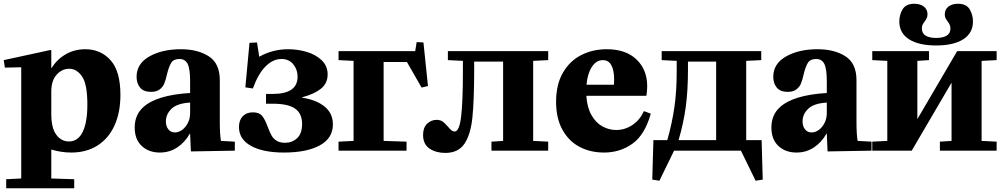

<svg xmlns="http://www.w3.org/2000/svg" viewBox="-28 -802 5335 1022"><path d="M241 -536 245 -534V-440H247Q274 -485 321 -512.5Q368 -540 426 -540Q508 -540 560.5 -481.5Q613 -423 613 -297Q613 -203 581.5 -134Q550 -65 491 -27.5Q432 10 351 10Q299 10 245 -6V148L367 152V200H5V152L85 148V-442L83 -444L-2 -442L-8 -482ZM339 -49Q387 -49 412 -99.5Q437 -150 437 -245Q437 -355 408.5 -395.5Q380 -436 341 -436Q302 -436 273.5 -404.5Q245 -373 245 -315V-195Q245 -121 271.5 -85Q298 -49 339 -49Z M734 -231Q804 -296 984 -307V-369Q984 -435 971 -461.5Q958 -488 927 -488Q896 -488 883.5 -468Q871 -448 861 -407Q854 -376 846.5 -357.5Q839 -339 822 -326Q805 -313 776 -313Q736 -313 717.5 -336Q699 -359 699 -393Q699 -463 767 -501.5Q835 -540 935 -540Q1024 -540 1083 -502.5Q1142 -465 1142 -375V-152Q1142 -88 1148 -52L1222 -48V0L988 4L984 -90H982Q956 -44 915 -17Q874 10 823 10Q764 10 726.5 -25Q689 -60 689 -123Q689 -190 734 -231ZM903 -97Q923 -97 941.5 -110.5Q960 -124 972 -147.5Q984 -171 984 -200V-256Q915 -252 885 -223Q855 -194 855 -156Q855 -130 868 -113.5Q881 -97 903 -97Z M1244 -126Q1244 -162 1264 -183Q1284 -204 1318 -204Q1352 -204 1367.5 -185Q1383 -166 1397 -127Q1408 -98 1417 -81.5Q1426 -65 1443.5 -53.5Q1461 -42 1490 -42Q1527 -42 1553.5 -66.5Q1580 -91 1580 -142Q1580 -198 1542.5 -224Q1505 -250 1424 -250H1388V-302H1424Q1556 -302 1556 -394Q1556 -432 1533 -460Q1510 -488 1470 -488Q1425 -488 1385.5 -448.5Q1346 -409 1318 -331L1278 -337L1300 -574L1340 -576L1352 -500Q1423 -540 1506 -540Q1556 -540 1604 -526Q1652 -512 1684 -481.5Q1716 -451 1716 -406Q1716 -358 1680 -329.5Q1644 -301 1580 -284V-282Q1655 -271 1699.5 -235Q1744 -199 1744 -140Q1744 -66 1674 -28Q1604 10 1484 10Q1372 10 1308 -25.5Q1244 -61 1244 -126Z M2190 -578 2226 -576 2250 -344 2216 -336 2138 -472H2014V-52L2136 -48V0H1774V-48L1854 -52V-478L1774 -482V-530H2182Z M2224 -84Q2224 -123 2245.5 -143.5Q2267 -164 2296 -164Q2316 -164 2329 -154.5Q2342 -145 2357 -127Q2368 -114 2375.5 -108Q2383 -102 2392 -102Q2417 -102 2426.5 -181.5Q2436 -261 2436 -422V-478L2356 -482V-530H2890V-482L2810 -478V-52L2890 -48V0H2588V-48L2650 -52V-474H2496V-434Q2496 -267 2486.5 -176Q2477 -85 2444 -36.5Q2411 12 2342 12Q2293 12 2258.5 -11Q2224 -34 2224 -84Z M3202 -540Q3303 -540 3360 -485.5Q3417 -431 3417 -343Q3417 -322 3413 -294L3411 -292H3093Q3097 -230 3120.5 -189Q3144 -148 3179 -129Q3214 -110 3252 -110Q3298 -110 3338 -136.5Q3378 -163 3399 -210H3401L3436 -197Q3405 -85 3339 -37.5Q3273 10 3187 10Q3115 10 3057.5 -20Q3000 -50 2966 -111Q2932 -172 2932 -260Q2932 -353 2969 -416Q3006 -479 3067 -509.5Q3128 -540 3202 -540ZM3240 -351Q3241 -361 3241 -379Q3241 -428 3226 -455Q3211 -482 3181 -482Q3146 -482 3122.5 -446Q3099 -410 3094 -351Z M3482 160 3444 154 3450 -56H3524Q3550 -148 3562 -233Q3574 -318 3574 -420V-478L3494 -482V-530H4024V-482L3944 -478V-56H4026L4032 154L3994 160L3916 0H3560ZM3784 -56V-474H3634V-432Q3634 -321 3622.5 -234.5Q3611 -148 3584 -56Z M4123 -231Q4193 -296 4373 -307V-369Q4373 -435 4360 -461.5Q4347 -488 4316 -488Q4285 -488 4272.5 -468Q4260 -448 4250 -407Q4243 -376 4235.5 -357.5Q4228 -339 4211 -326Q4194 -313 4165 -313Q4125 -313 4106.5 -336Q4088 -359 4088 -393Q4088 -463 4156 -501.5Q4224 -540 4324 -540Q4413 -540 4472 -502.5Q4531 -465 4531 -375V-152Q4531 -88 4537 -52L4611 -48V0L4377 4L4373 -90H4371Q4345 -44 4304 -17Q4263 10 4212 10Q4153 10 4115.5 -25Q4078 -60 4078 -123Q4078 -190 4123 -231ZM4292 -97Q4312 -97 4330.5 -110.5Q4349 -124 4361 -147.5Q4373 -171 4373 -200V-256Q4304 -252 4274 -223Q4244 -194 4244 -156Q4244 -130 4257 -113.5Q4270 -97 4292 -97Z M4695 -52V-478L4615 -482V-530H4917V-482L4855 -478V-168L5067 -530H5277V-482L5197 -478V-52L5277 -48V0H4975V-48L5037 -52V-362L4825 0H4615V-48ZM4759 -688Q4759 -723 4776.5 -752.5Q4794 -782 4839 -782Q4870 -782 4889.5 -767Q4909 -752 4909 -726Q4909 -714 4905 -705.5Q4901 -697 4894 -688Q4886 -677 4882.5 -669.5Q4879 -662 4879 -650Q4879 -624 4899.5 -612Q4920 -600 4955 -600Q4990 -600 5010.5 -612Q5031 -624 5031 -650Q5031 -662 5027 -670.5Q5023 -679 5016 -688Q5008 -699 5004.5 -706.5Q5001 -714 5001 -726Q5001 -752 5020.5 -767Q5040 -782 5071 -782Q5116 -782 5133.5 -752.5Q5151 -723 5151 -688Q5151 -626 5099.5 -593Q5048 -560 4955 -560Q4862 -560 4810.5 -593Q4759 -626 4759 -688Z"/></svg>

Font: Minipax
Style: Bold
Weight: 700
Designer: Raphaël Ronot, Igor Stepanchenko (Cyrillic)
Foundry: steppetype
Version: Version 1.002